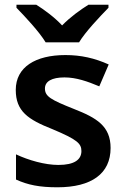

<svg xmlns="http://www.w3.org/2000/svg" viewBox="-20 -786 530 816"><path d="M174 -606H316C343 -651 405 -716 441 -753V-766H356C321 -744 279 -714 244 -678C210 -714 169 -744 134 -766H50V-753C86 -716 147 -651 174 -606ZM450 -157C450 -250 391 -285 294 -323C196 -362 171 -376 171 -410C171 -440 200 -457 254 -457C304 -457 352 -440 402 -419L442 -512C382 -539 324 -552 258 -552C131 -552 47 -501 47 -404C47 -313 99 -278 203 -237C308 -193 326 -176 326 -144C326 -108 297 -85 228 -85C171 -85 101 -105 48 -130V-23C98 0 148 10 224 10C369 10 450 -48 450 -157Z"/></svg>

Font: Noto Sans Arabic SemBd
Style: Regular
Weight: 600
Designer: Monotype Design Team, Nadine Chahine, Nizar Qandah and Khaled Hosny
Foundry: Monotype Imaging Inc.
Version: Version 2.012